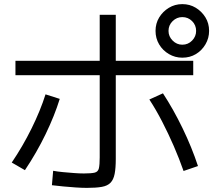

<svg xmlns="http://www.w3.org/2000/svg" viewBox="-20 -875 1040 932"><path d="M402 37Q379 37 348.5 35Q318 33 287 30Q256 27 232 24L238 -46Q259 -42 286 -39.5Q313 -37 339.5 -35Q366 -33 387 -33Q423 -33 439.5 -37Q456 -41 460 -58Q464 -75 464 -111V-803H542V-103Q542 -59 536.5 -31Q531 -3 516.5 12Q502 27 474.5 32Q447 37 402 37ZM37 -86Q90 -164 133 -251Q176 -338 201 -417L270 -395Q245 -314 201.5 -224Q158 -134 101 -49ZM871 -45Q850 -105 823.5 -166Q797 -227 767 -285Q737 -343 705 -392L771 -422Q822 -344 866.5 -252Q911 -160 941 -69ZM55 -510V-580H918V-510ZM865 -595Q830 -595 800 -612.5Q770 -630 752.5 -659.5Q735 -689 735 -725Q735 -761 752.5 -790Q770 -819 799.5 -837Q829 -855 865 -855Q901 -855 930 -837.5Q959 -820 977 -791Q995 -762 995 -725Q995 -690 977.5 -660Q960 -630 931 -612.5Q902 -595 865 -595ZM865 -658Q893 -658 912.5 -678Q932 -698 932 -725Q932 -753 912.5 -772.5Q893 -792 865 -792Q838 -792 818 -772.5Q798 -753 798 -725Q798 -698 818 -678Q838 -658 865 -658Z"/></svg>

Font: M PLUS 2 Thin
Style: Regular
Weight: 400
Version: Version 1.001